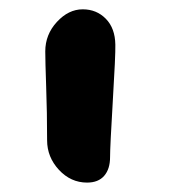

<svg xmlns="http://www.w3.org/2000/svg" viewBox="-20 -387 359 408"><path d="M165 1Q130.4 1 105.2 -26.1Q80.1 -53.2 80.1 -88.9Q80.1 -147.9 78.1 -202.9Q76.2 -257.8 76.2 -277.8Q76.2 -313.5 100.8 -340.3Q125.5 -367.2 155.8 -367.2Q185.1 -367.2 204.8 -347.2Q224.6 -327.1 225.1 -292Q225.6 -269.5 219.7 -172.4Q213.9 -75.2 213.9 -53.2Q213.9 -27.8 201.4 -13.4Q189 1 165 1Z"/></svg>

Font: Shantell Sans Irregular Bouncy
Style: Regular
Weight: 600
Designer: Stephen Nixon, Anya Danilova, Shantell Martin
Foundry: Arrow Type
Version: Version 1.006;[9816181b4]